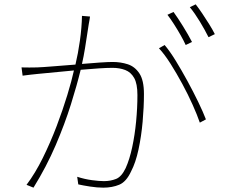

<svg xmlns="http://www.w3.org/2000/svg" viewBox="-20 -847 1040 883"><path d="M737 -640Q761 -612 788 -568Q815 -524 842 -474.5Q869 -425 891.5 -378.5Q914 -332 927 -298L899 -283Q887 -318 866 -365Q845 -412 818.5 -461Q792 -510 764.5 -553.5Q737 -597 711 -625ZM778 -792Q797 -766 821.5 -726.5Q846 -687 863 -654L834 -640Q825 -660 810.5 -685.5Q796 -711 780 -736Q764 -761 750 -779ZM880 -827Q894 -809 910.5 -784.5Q927 -760 942.5 -735Q958 -710 968 -690L939 -676Q922 -710 899 -748Q876 -786 853 -814ZM79 -537Q115 -536 151 -537Q177 -538 225.5 -542Q274 -546 327 -550Q339 -600 347.5 -660Q356 -720 357 -774L394 -771Q393 -763 391.5 -754.5Q390 -746 388 -735Q386 -723 381.5 -693Q377 -663 371 -625.5Q365 -588 357 -553Q402 -557 440.5 -559.5Q479 -562 498 -562Q535 -562 567.5 -551.5Q600 -541 621 -509.5Q642 -478 642 -415Q642 -355 636 -287.5Q630 -220 617 -159.5Q604 -99 583 -59Q561 -11 528.5 2.5Q496 16 455 16Q427 16 394.5 11Q362 6 340 1L335 -34Q369 -23 402.5 -18.5Q436 -14 458 -14Q488 -14 513.5 -24Q539 -34 558 -74Q576 -114 588 -170Q600 -226 606 -288.5Q612 -351 612 -410Q612 -462 597 -488.5Q582 -515 556 -525Q530 -535 497 -535Q473 -535 434 -532.5Q395 -530 351 -526Q334 -456 306 -366.5Q278 -277 236 -179Q194 -81 134 16L102 3Q142 -50 177 -121Q212 -192 240.5 -267Q269 -342 289.5 -409.5Q310 -477 320 -523L153 -507Q140 -506 120 -503.5Q100 -501 84 -499Z"/></svg>

Font: Source Han Sans SC ExtraLight
Style: Regular
Weight: 250
Designer: Ryoko NISHIZUKA 西塚涼子 (kana, bopomofo & ideographs); Paul D. Hunt (Latin, Greek & Cyrillic); Sandoll Communications 산돌커뮤니
Foundry: Adobe
Version: Version 2.004;hotconv 1.0.118;makeotfexe 2.5.65603